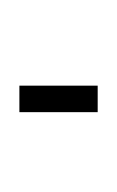

<svg xmlns="http://www.w3.org/2000/svg" viewBox="-20 -640 362 594"><path d="M40 -293V-375H282.2V-293ZM158.2 -619.6ZM158.2 -65.9Z"/></svg>

Font: Noto Sans Malayalam UI
Style: Regular
Weight: 400
Designer: Monotype Design team
Foundry: Monotype Imaging Inc.
Version: Version 1.03